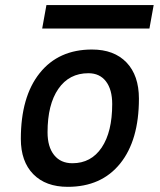

<svg xmlns="http://www.w3.org/2000/svg" viewBox="-20 -721 626 751"><path d="M245.1 9.8Q158.7 9.8 110.1 -39.8Q61.5 -89.4 61.5 -177.7Q61.5 -342.8 135.3 -435.1Q209 -527.3 339.8 -527.3Q426.3 -527.3 474.9 -476.6Q523.4 -425.8 523.4 -335Q523.4 -172.4 450 -81.3Q376.5 9.8 245.1 9.8ZM263.2 -82.5Q336.4 -82.5 377.7 -143.8Q418.9 -205.1 418.9 -314Q418.9 -370.6 394.5 -402.6Q370.1 -434.6 325.7 -434.6Q250.5 -434.6 208.3 -373.5Q166 -312.5 166 -203.6Q166 -146.5 191.7 -114.5Q217.3 -82.5 263.2 -82.5ZM145 -609.4 161.6 -701.2H581.1L564.5 -609.4Z"/></svg>

Font: Cascadia Mono PL
Style: Italic
Weight: 400
Italic angle: -10°
Monospace: yes
Designer: Aaron Bell
Foundry: Saja Typeworks
Version: Version 2404.023; ttfautohint (v1.8.4)